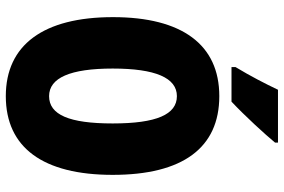

<svg xmlns="http://www.w3.org/2000/svg" viewBox="-178 -789 977 661"><g transform="rotate(90 310.5 -458.5)"><path d="M471 -917V-927H289C268 -883 243 -834 211 -781V-767H330C380 -814 443 -883 471 -917ZM582 -358C582 -599 489 -725 311 -725C134 -725 39 -597 39 -359C39 -119 135 10 311 10C488 10 582 -118 582 -358ZM216 -358C216 -505 248 -579 311 -579C374 -579 405 -509 405 -358C405 -208 375 -139 311 -139C248 -139 216 -212 216 -358Z"/></g></svg>

Font: Noto Sans Georgian ExtraCondensed Black
Style: Regular
Weight: 900
Width: 2
Designer: Monotype Design Team, Akaki Razmadze
Foundry: Google LLC
Version: Version 2.005